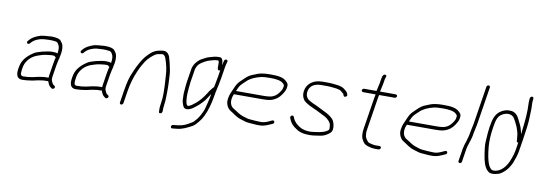

<svg xmlns="http://www.w3.org/2000/svg" viewBox="-61 -1095 4548 1626"><g transform="rotate(10 2213.0 -282.0)"><path d="M135.7 -55C157.7 -55 183.8 -57.7 218.8 -63L242.4 -68C259.3 -71.7 271.2 -75.5 288.8 -77C303.1 -78.2 308.3 -81 319.6 -81H344.6C347.3 -81 350.1 -82 353.1 -84C362.2 -57.2 372.5 -40.2 384 -33L393.9 -26C406.5 -17.6 430.4 -40.5 413 -52L403.1 -59C398.9 -61.7 394.5 -67.8 390.1 -77.5C381 -97 379.1 -102.8 383.8 -133L398.7 -227C401.1 -241.9 406.2 -264 409.1 -276.5C411.2 -286.1 415.4 -288 413.8 -297C415.2 -301.7 416.3 -306.3 417 -311C424.9 -344.5 425.7 -374.5 419.3 -401C416.9 -411 409.6 -423.2 397.6 -437.5C385.5 -451.8 359.5 -459 313.9 -459C271.5 -456.5 242.1 -453.5 225.2 -450C181.3 -436.1 150.5 -418.4 132.8 -397L124.3 -387C109.7 -371 132.4 -354 145.6 -370L154.2 -380C177.2 -405.4 219.8 -422.3 252.7 -425C289 -427.6 317.7 -430.1 360.7 -423.5C369.6 -421.9 377.5 -414.4 384.3 -401C394 -386.6 396.1 -361.6 390.4 -326C381.8 -330.7 367.4 -333 347 -333C302.1 -333 219.2 -310.8 195.1 -295.9C137.9 -260.4 103.6 -219.5 92.4 -173C77.1 -109.9 76.4 -55 135.7 -55ZM368.7 -227 353.8 -133C352.6 -125 351.8 -117.7 351.4 -111H325.6C317.4 -111 311.1 -110.5 305.9 -109.5C280 -104.7 272.8 -106.1 238.6 -97L215 -92C188.8 -87.1 165.3 -85 138.4 -85C127.1 -85 120 -89.3 117 -98C111.6 -113.8 119.8 -169.3 129.6 -190.5C148.8 -232 179.9 -261 222.9 -277.5C232 -280.5 243.7 -284.3 257.8 -289C285.4 -298.1 309.8 -299.5 339.6 -303H359.8C367.1 -303 374.7 -298.3 382.6 -289C379 -283.7 374.4 -263 368.7 -227Z M596.7 -55C618.7 -55 644.8 -57.7 679.8 -63L703.4 -68C720.3 -71.7 732.2 -75.5 749.8 -77C764.1 -78.2 769.3 -81 780.6 -81H805.6C808.3 -81 811.1 -82 814.1 -84C823.2 -57.2 833.5 -40.2 845 -33L854.9 -26C867.5 -17.6 891.4 -40.5 874 -52L864.1 -59C859.9 -61.7 855.5 -67.8 851.1 -77.5C842 -97 840.1 -102.8 844.8 -133L859.7 -227C862.1 -241.9 867.2 -264 870.1 -276.5C872.2 -286.1 876.4 -288 874.8 -297C876.2 -301.7 877.3 -306.3 878 -311C885.9 -344.5 886.7 -374.5 880.3 -401C877.9 -411 870.6 -423.2 858.6 -437.5C846.5 -451.8 820.5 -459 774.9 -459C732.5 -456.5 703.1 -453.5 686.2 -450C642.3 -436.1 611.5 -418.4 593.8 -397L585.3 -387C570.7 -371 593.4 -354 606.6 -370L615.2 -380C638.2 -405.4 680.8 -422.3 713.7 -425C750 -427.6 778.7 -430.1 821.7 -423.5C830.6 -421.9 838.5 -414.4 845.3 -401C855 -386.6 857.1 -361.6 851.4 -326C842.8 -330.7 828.4 -333 808 -333C763.1 -333 680.2 -310.8 656.1 -295.9C598.9 -260.4 564.6 -219.5 553.4 -173C538.1 -109.9 537.4 -55 596.7 -55ZM829.7 -227 814.8 -133C813.6 -125 812.8 -117.7 812.4 -111H786.6C778.4 -111 772.1 -110.5 766.9 -109.5C741 -104.7 733.8 -106.1 699.6 -97L676 -92C649.8 -87.1 626.3 -85 599.4 -85C588.1 -85 581 -89.3 578 -98C572.6 -113.8 580.8 -169.3 590.6 -190.5C609.8 -232 640.9 -261 683.9 -277.5C693 -280.5 704.7 -284.3 718.8 -289C746.4 -298.1 770.8 -299.5 800.6 -303H820.8C828.1 -303 835.7 -298.3 843.6 -289C840 -283.7 835.4 -263 829.7 -227Z M996 6C1004 6 1012.2 -1.1 1013.4 -9L1030.2 -115C1040.4 -179.2 1057.7 -238.9 1082.2 -294.1C1104.2 -343.9 1111.5 -352.8 1131.2 -385.9C1146.5 -411.5 1188.9 -451.7 1217.6 -465C1229.5 -470.5 1249.6 -470.9 1264.8 -475C1277.6 -475 1287.9 -466.3 1295.5 -449C1314.6 -397.4 1324.4 -349.3 1326.4 -304.7C1327.2 -287.2 1328.5 -267.7 1330.2 -246.2C1334.1 -196.5 1331.4 -206.7 1333.5 -153C1334.5 -127.6 1332 -95.6 1325.8 -57C1321.9 -32.3 1320.8 -10.7 1322.5 8C1319.3 28.3 1351.7 24.8 1352.3 2C1352.8 -15.8 1353.2 -40.7 1357 -64.2C1359.3 -78.9 1360.4 -90.1 1360.3 -97.7C1359.9 -119.4 1362.7 -135.4 1362 -160.2C1361.2 -189 1363.3 -212 1361.2 -239C1358.2 -276.4 1359.2 -321.1 1352.1 -355.5C1344.9 -390.5 1338.2 -424.4 1326.1 -463C1313.7 -494.3 1292.4 -508 1264.6 -504.4C1231.7 -500 1207.9 -495.7 1180.6 -477.4C1165.3 -465.8 1155.4 -457 1150.4 -451C1145 -446.3 1140.1 -441.3 1135.6 -436C1124.5 -422.9 1116.1 -415.1 1106 -398C1081.8 -361.1 1059.9 -318.1 1040.6 -269C1024.9 -237 1011.4 -185.7 1000.2 -115L983.4 -9C982.2 -1.1 988.1 6 996 6Z M1789.9 -510 1787 -498C1784 -486.3 1781.3 -479.7 1779.5 -470C1780.6 -512.7 1770.6 -534 1749.7 -534H1736.7C1708.9 -534 1689.6 -525.3 1665.4 -519.7C1642.3 -514.5 1610.8 -495.5 1592.6 -485.6C1579.2 -478.4 1550.8 -447.8 1544.3 -434C1539.2 -423.2 1532.1 -410.4 1529.8 -396L1511.5 -280.5C1510 -270.8 1508.8 -261.3 1508 -252L1503.3 -197C1500.3 -167.2 1503.3 -165.2 1503.1 -132.2C1502.9 -114.4 1508.2 -93.8 1518.7 -70.5C1533.2 -38.7 1576.8 -51.7 1607.5 -75.5C1614 -80.5 1621.4 -86.2 1629.7 -92.5C1651.2 -108.8 1651 -111.7 1673.5 -133.5C1685.6 -145.2 1697.5 -160.6 1709.3 -179.5C1721.1 -198.5 1728.7 -210.3 1732.1 -215L1730.1 -202C1723.8 -162.1 1711.7 -117.6 1702.1 -82C1696.8 -62.5 1690.3 -53.4 1682 -34.3C1675.5 -19.3 1663.5 -3 1655.7 9L1629.6 39.3C1625.4 44.2 1612.1 52.8 1589.8 65C1547.7 90.4 1518.3 94.2 1469.4 99L1459.2 100C1439.2 103.3 1439.1 133.1 1458.5 130L1468.6 129C1489.8 126.7 1514.1 125.5 1533.7 119C1563.2 109.3 1565 109.5 1602.3 90.6C1639 72.1 1645.4 64.2 1664.6 41C1696.3 7.1 1721.4 -42.7 1739.9 -108.4C1748.1 -137.5 1753.9 -163.2 1757.5 -185.5C1761 -207.8 1763.9 -224.3 1766.3 -235L1780.4 -299L1793.4 -368L1808.1 -461C1809.9 -472.3 1812.7 -484 1816.6 -496L1819.4 -507C1821 -517.2 1817.2 -522.7 1808 -523.5C1800.1 -524.2 1791.1 -517.9 1789.9 -510ZM1750.6 -300C1749.3 -292 1747.7 -284 1745.8 -276C1743.6 -274.7 1741.7 -273 1740 -271L1731.4 -261C1724.8 -253 1719 -245.7 1713.9 -239C1687.5 -195.2 1663.7 -162.8 1642.6 -142C1630.7 -130.3 1627.7 -126.2 1612.8 -115C1600.4 -105.7 1572.1 -79.3 1552.5 -81.5C1549.5 -81.8 1546.2 -86.1 1542.4 -94.2C1538.7 -102.4 1536.2 -113 1535 -126C1530.9 -171.5 1533 -189.1 1536.2 -228L1541.6 -281L1559.8 -396C1560.8 -402 1565.1 -412.4 1572.8 -427.2C1580.5 -441.9 1599.8 -457.6 1630.5 -474.3C1646.7 -483.1 1660.2 -488.8 1671.1 -491.2C1692.4 -496.1 1707.6 -504 1731.9 -504H1743.9C1748.4 -495.1 1750 -480.8 1748.6 -461.1C1747 -438.3 1749.9 -412.3 1772.6 -426L1763.4 -368Z M1934.7 -276C1942.7 -294 1949 -310.8 1959.2 -325.8C1964.1 -333 1979.4 -348.4 2004.9 -372C2031.7 -398.4 2073.2 -417.8 2125.1 -430C2139.2 -433.3 2164.7 -435 2201.5 -435C2247.5 -435 2292.7 -430.6 2313.5 -409.5C2326.2 -396.5 2327.6 -397.7 2323.8 -374C2322.3 -364 2318.4 -354.3 2312.2 -345C2294.2 -315.5 2274.5 -296.5 2253.2 -288C2237.9 -280 2210.7 -276 2166.7 -276ZM1922 -246H2162C2221.7 -246 2253.1 -250.8 2292.8 -279.7C2313.8 -295 2348.7 -341.8 2353.8 -373.7C2359.1 -407.2 2356.2 -412.1 2337.8 -430.5C2309.7 -458.5 2269.1 -465 2200.2 -465C2149.9 -465 2112.5 -460 2088 -450.1C2069.7 -442.7 2051.6 -435.4 2033.8 -428.2C2006.6 -415.3 1978.5 -385.2 1958.5 -366C1935.2 -343.7 1926.3 -329.4 1910.5 -291.5C1894.1 -252.3 1885.6 -243.6 1878.5 -199C1874 -170.4 1880.2 -144.5 1897.1 -121.5C1910.5 -103.2 1930.6 -96.2 1947.2 -83.5C1960.4 -73.4 1973.5 -66.4 1990 -57.1C2005.8 -48.6 2041.2 -40.4 2059.5 -33.8C2069.1 -30.3 2101.1 -27.1 2155.6 -24H2184.4C2207.1 -24 2234.2 -31.3 2265.9 -46L2288.5 -56C2298.8 -60.8 2302.2 -67.6 2298.7 -76.5C2292.9 -91.4 2279.8 -84.5 2256 -72C2230.1 -60 2207.4 -54 2187.9 -54C2152.3 -54 2118 -57.9 2090.5 -60C2064.4 -62 2064.9 -66.1 2035.2 -73.9C2017.6 -78.5 1993.4 -90.3 1966.3 -109.5C1959.8 -114.5 1953.1 -118.7 1946.3 -122C1916.9 -136.4 1903.6 -168.2 1909.9 -207.5C1912.9 -226.7 1917.5 -233.5 1922 -246Z M2500.7 -377C2496.4 -349.4 2500.9 -325.4 2514.3 -305C2522.8 -289.2 2551.3 -269.2 2607.4 -245C2644.3 -229.9 2670.1 -213.1 2713.1 -193.3C2734.6 -181.5 2765.6 -154.2 2768.2 -125.6C2769.6 -110.5 2770.1 -101.5 2769.6 -98.5C2769.1 -95.5 2768.3 -92.3 2767.1 -89C2749.3 -69.4 2711.5 -56.1 2646 -49C2607 -42.7 2571.9 -45.7 2540.6 -58C2495.4 -79 2467 -108.3 2454.1 -146C2448 -163.8 2419.7 -150.1 2425.9 -132C2441 -87.9 2464.9 -64.1 2508 -38.3C2526.5 -27.3 2550.6 -20.6 2576.8 -18.2C2633 -13.1 2651.6 -20.2 2702.2 -26.9C2724 -30.2 2743.6 -37.7 2760.8 -49.4C2785.1 -66 2795.5 -72.9 2799.4 -97.5C2803.1 -120.8 2795 -153.9 2786 -170.6C2774 -192.7 2743.5 -213.1 2721.6 -225C2693.7 -237.5 2657.8 -258.4 2627.3 -272C2572.2 -294.5 2546.5 -311.5 2541.2 -323C2530.8 -337.5 2527.3 -355.5 2530.7 -377C2538.2 -424 2575.9 -451 2637.6 -451H2689.2C2696.4 -451 2703.6 -450.7 2710.7 -450C2748.1 -446.5 2795.1 -445.4 2812.2 -428C2819.4 -420.7 2825.5 -415.7 2830.4 -413C2832.2 -411.7 2833.8 -409 2835.1 -405L2838.7 -396C2845 -377.6 2875 -393.9 2867.9 -410L2863.5 -420C2857.1 -435.2 2849.1 -438.5 2838 -448C2815.1 -469.5 2784.1 -473.7 2740.9 -478L2718.4 -480C2710.9 -480.7 2702.8 -481 2694 -481H2642.4C2565.4 -481 2510.9 -441.5 2500.7 -377Z M3226.1 -13C3227.3 -20.9 3221.4 -28 3213.4 -28H3202.4H3175C3164 -28 3146.4 -31.5 3122.3 -38.6C3108.2 -42.7 3087 -74.5 3085 -88.3C3081.7 -110.5 3079.3 -115.6 3085.4 -154L3128.2 -424C3130.6 -439.3 3132.8 -449 3134.7 -453H3267.7C3275.7 -453 3283.9 -460.1 3285.1 -468C3286.4 -475.9 3280.4 -483 3267.7 -483H3135.7C3136.5 -483.7 3137 -484.7 3137.2 -486L3151.5 -551L3158.2 -593C3160.2 -605.5 3176.4 -627.5 3156.2 -631C3141.9 -633.4 3132.6 -620.8 3128.2 -593L3121.5 -551L3107.5 -488C3107.1 -485.3 3106.5 -483.7 3105.7 -483H2999.7C2991.8 -483 2983.6 -475.9 2982.4 -468C2981.1 -460.1 2987.1 -453 2999.7 -453H3104.7C3104 -452.3 3103.5 -451.5 3103.4 -450.5L3096.7 -415L3055.4 -154C3049.1 -114 3050.5 -83.8 3059.7 -63.5C3069 -43.1 3079.2 -28.9 3090.5 -20.8C3107 -8.8 3149.9 2 3177.4 2H3203.4C3215.6 2 3224.4 -2.6 3226.1 -13Z M3421.7 -276C3429.7 -294 3436 -310.8 3446.2 -325.8C3451.1 -333 3466.4 -348.4 3491.9 -372C3518.7 -398.4 3560.2 -417.8 3612.1 -430C3626.2 -433.3 3651.7 -435 3688.5 -435C3734.5 -435 3779.7 -430.6 3800.5 -409.5C3813.2 -396.5 3814.6 -397.7 3810.8 -374C3809.3 -364 3805.4 -354.3 3799.2 -345C3781.2 -315.5 3761.5 -296.5 3740.2 -288C3724.9 -280 3697.7 -276 3653.7 -276ZM3409 -246H3649C3708.7 -246 3740.1 -250.8 3779.8 -279.7C3800.8 -295 3835.7 -341.8 3840.8 -373.7C3846.1 -407.2 3843.2 -412.1 3824.8 -430.5C3796.7 -458.5 3756.1 -465 3687.2 -465C3636.9 -465 3599.5 -460 3575 -450.1C3556.7 -442.7 3538.6 -435.4 3520.8 -428.2C3493.6 -415.3 3465.5 -385.2 3445.5 -366C3422.2 -343.7 3413.3 -329.4 3397.5 -291.5C3381.1 -252.3 3372.6 -243.6 3365.5 -199C3361 -170.4 3367.2 -144.5 3384.1 -121.5C3397.5 -103.2 3417.6 -96.2 3434.2 -83.5C3447.4 -73.4 3460.5 -66.4 3477 -57.1C3492.8 -48.6 3528.2 -40.4 3546.5 -33.8C3556.1 -30.3 3588.1 -27.1 3642.6 -24H3671.4C3694.1 -24 3721.2 -31.3 3752.9 -46L3775.5 -56C3785.8 -60.8 3789.2 -67.6 3785.7 -76.5C3779.9 -91.4 3766.8 -84.5 3743 -72C3717.1 -60 3694.4 -54 3674.9 -54C3639.3 -54 3605 -57.9 3577.5 -60C3551.4 -62 3551.9 -66.1 3522.2 -73.9C3504.6 -78.5 3480.4 -90.3 3453.3 -109.5C3446.8 -114.5 3440.1 -118.7 3433.3 -122C3403.9 -136.4 3390.6 -168.2 3396.9 -207.5C3399.9 -226.7 3404.5 -233.5 3409 -246Z M3923 -19 3941.1 -132.9C3944.8 -156.6 3951.3 -165.7 3958.9 -195L3964.7 -213C3968.1 -225.8 3972.9 -239.2 3975.1 -253L3978.4 -274L3994.6 -351L4046.5 -679C4047.9 -687.8 4042.4 -694 4033.9 -694C4025.5 -694 4017.9 -687.8 4016.5 -679L3964.6 -351L3948.6 -275L3945.2 -254C3943.2 -241 3938.6 -229.5 3935.4 -217L3930.4 -198C3923.1 -179 3913.5 -148.1 3910.1 -127L3893 -19C3891.7 -10.8 3897.8 -4 3906.1 -4C3914.5 -4 3921.7 -10.8 3923 -19Z M4413.2 -664C4405.2 -664 4397 -656.9 4395.8 -649L4394.4 -640C4392.7 -629.3 4392.3 -612.3 4393.3 -589C4396.5 -537.9 4391.6 -461.6 4378.5 -360C4377.1 -348.7 4376.2 -340 4375.9 -334C4374.6 -338.7 4372.4 -348.2 4369.1 -362.8C4361.5 -396.7 4345.9 -425.8 4331.1 -455C4312.8 -495 4286.3 -515 4251.6 -515C4222.1 -517.5 4193.4 -508.8 4165.5 -489C4125.5 -458.9 4113.2 -417.7 4102.1 -347.6C4097.8 -320.6 4094.1 -277.2 4090.9 -217.1C4089.4 -188.5 4095 -140.5 4107.6 -73C4119.4 -19.3 4138.6 15.4 4165.1 31C4183.5 41 4211.6 39.7 4249.3 27.1C4263 22.5 4279.6 10.9 4299.1 -7.6C4318.6 -26.1 4336 -51.9 4351.5 -85C4368.3 -128.3 4378.8 -163 4382.9 -189L4399.4 -293C4413.2 -380.3 4420.6 -441.7 4421.5 -477C4422.5 -512.3 4423.3 -537.7 4424.1 -553C4425.4 -578.9 4420.3 -614.1 4424.4 -640L4425.8 -649C4427 -656.9 4421.1 -664 4413.2 -664ZM4364.2 -260 4352.9 -189C4346.6 -148.9 4320.3 -83.9 4311.2 -71C4291 -33.7 4252.4 9 4199.1 9C4160.6 9 4135.5 -54.7 4123.8 -182C4119.4 -230 4122.5 -287.1 4132.9 -353.2C4141.6 -407.7 4150.2 -444.9 4181.3 -466C4195.1 -475.4 4201.4 -476.4 4215.3 -482C4240.9 -489 4262.9 -485.2 4281.4 -470.7C4293.3 -461.5 4322.9 -401.2 4328.1 -386C4334.3 -368.1 4344.6 -342.3 4346.4 -316.2C4347.5 -299.4 4348.6 -287.7 4349.5 -281L4349.9 -271C4350.8 -263.7 4355.5 -260 4364.2 -260Z"/></g></svg>

Font: MewTooHand
Style: WideIta
Weight: 400
Designer: Mew Too, Robert Jablonski
Version: Version 0.77